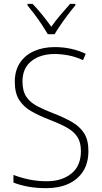

<svg xmlns="http://www.w3.org/2000/svg" viewBox="-20 -1062 529 999"><path d="M440 -277Q440 -213 412 -170Q384 -127 335 -105Q286 -83 222 -83Q168 -83 125.5 -91Q83 -99 50 -112V-152Q85 -138 129.5 -128.5Q174 -119 223 -119Q302 -119 351.5 -159Q401 -199 401 -276Q401 -322 382 -350.5Q363 -379 325.5 -399.5Q288 -420 233 -441Q181 -461 141.5 -484Q102 -507 79.5 -542.5Q57 -578 57 -636Q57 -695 84 -735.5Q111 -776 158 -796.5Q205 -817 265 -817Q309 -817 350 -808Q391 -799 426 -782L412 -749Q373 -767 335.5 -774Q298 -781 264 -781Q191 -781 144 -744.5Q97 -708 97 -638Q97 -588 117 -558.5Q137 -529 173 -510Q209 -491 256 -473Q313 -451 354 -427.5Q395 -404 417.5 -369Q440 -334 440 -277ZM229 -884Q216 -906 197.5 -934Q179 -962 159 -988.5Q139 -1015 123 -1034V-1042H149Q174 -1017 200 -984.5Q226 -952 247 -923Q268 -953 293.5 -983Q319 -1013 345 -1042H372V-1034Q355 -1014 334.5 -987Q314 -960 295.5 -933Q277 -906 264 -884Z"/></svg>

Font: Noto Sans Telugu UI SemiCondensed ExtraLight
Style: Regular
Weight: 200
Width: 4
Designer: Jelle Bosma - Monotype Design Team
Foundry: Monotype Imaging Inc.
Version: Version 2.005; ttfautohint (v1.8.4.7-5d5b)